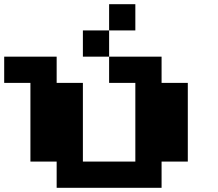

<svg xmlns="http://www.w3.org/2000/svg" viewBox="-20 -1020 1040 915"><path d="M500 -937.5V-1000H562.5H625V-937.5V-875H562.5H500V-812.5V-750H625H750V-687.5V-625H812.5H875V-437.5V-250H812.5H750V-187.5V-125H500H250V-187.5V-250H187.5H125V-437.5V-625H62.5H0V-687.5V-750H125H250V-687.5V-625H312.5H375V-437.5V-250H500H625V-437.5V-625H562.5H500V-687.5V-750H437.5H375V-812.5V-875H437.5H500Z"/></svg>

Font: Press Start 2P
Style: Regular
Weight: 500
Monospace: yes
Version: Version 2.14